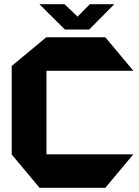

<svg xmlns="http://www.w3.org/2000/svg" viewBox="-20 -897 662 917"><path d="M169 0 36 -159V-160H616V-159L483 0ZM36 -160V-582L201 -719H202V-160ZM202 -559V-719H483L616 -560V-559ZM290 -756 169 -876V-877H288L393 -777ZM290 -756 409 -877H525V-876L406 -756Z"/></svg>

Font: Foldit
Style: Bold
Weight: 700
Version: Version 1.003